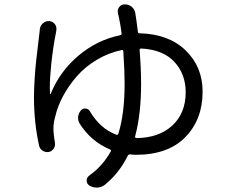

<svg xmlns="http://www.w3.org/2000/svg" viewBox="-20 -809 1040 875"><path d="M595.7 -187.5Q594.7 -184.6 596.7 -182.1Q598.6 -179.7 601.6 -179.7Q704.1 -180.7 765.1 -236.8Q826.2 -293 826.2 -388.7Q826.2 -471.7 774.4 -527.3Q722.7 -583 623 -587.9Q616.2 -587.9 616.2 -581.1Q623 -496.1 623 -427.7Q623 -288.1 595.7 -187.5ZM517.6 -748Q513.7 -763.7 522.9 -776.4Q532.2 -789.1 547.9 -789.1Q547.9 -789.1 548.8 -789.1Q566.4 -789.1 580.1 -778.3Q593.8 -766.6 596.7 -749Q602.5 -712.9 608.4 -664.1Q609.4 -657.2 616.2 -657.2Q748 -654.3 825.7 -579.6Q903.3 -504.9 903.3 -391.6Q903.3 -264.6 824.7 -184.1Q746.1 -103.5 598.6 -103.5Q588.9 -103.5 573.2 -105.5Q566.4 -106.4 562.5 -99.6Q523.4 -20.5 459 32.2Q443.4 44.9 423.8 45.9Q422.9 45.9 420.9 45.9Q402.3 45.9 386.7 36.1Q375 28.3 375 14.2Q375 0 386.7 -8.8Q447.3 -51.8 484.4 -118.2Q488.3 -125 481.4 -127.9Q394.5 -164.1 342.8 -246.1Q335.9 -257.8 335.9 -271.5Q335.9 -273.4 335.9 -276.4Q337.9 -293 348.6 -305.7Q356.4 -315.4 369.6 -314.5Q382.8 -313.5 389.6 -301.8Q436.5 -222.7 509.8 -195.3Q516.6 -192.4 519.5 -200.2Q547.9 -291 547.9 -427.7Q547.9 -486.3 542 -574.2Q542 -582 535.2 -581.1Q474.6 -568.4 421.4 -536.6Q368.2 -504.9 330.6 -461.9Q293 -418.9 267.6 -371.6Q242.2 -324.2 231.4 -276.4Q223.6 -250 223.6 -223.6Q223.6 -219.7 223.6 -214.8Q224.6 -192.4 230.5 -157.2Q232.4 -142.6 224.1 -130.9Q215.8 -119.1 202.1 -116.2Q186.5 -114.3 173.8 -122.6Q161.1 -130.9 158.2 -145.5Q134.8 -250 134.8 -367.2Q134.8 -405.3 138.2 -455.6Q141.6 -505.9 145.5 -538.1Q149.4 -570.3 154.8 -617.2Q160.2 -664.1 161.1 -669.9Q161.1 -671.9 161.1 -672.9Q162.1 -690.4 174.8 -702.1Q186.5 -712.9 201.2 -712.9Q203.1 -712.9 205.1 -712.9Q221.7 -710.9 231.4 -697.3Q237.3 -687.5 237.3 -676.8Q237.3 -672.9 236.3 -668Q235.4 -665 235.4 -662.1Q223.6 -605.5 213.9 -520.5Q207 -455.1 207 -408.2Q207 -394.5 208 -380.9Q208 -379.9 209 -379.9Q210 -379.9 210.9 -380.9Q252.9 -484.4 337.9 -555.7Q422.9 -627 527.3 -648.4Q535.2 -650.4 534.2 -657.2Q529.3 -695.3 522.5 -726.6Q519.5 -737.3 517.6 -748Z"/></svg>

Font: Gen Jyuu Gothic Regular
Style: Regular
Weight: 400
Designer: [Source Han Sans]
Ryoko NISHIZUKA  (kana & ideographs); Paul D. Hunt (Latin, Greek & Cyrillic); Wenlong ZHANG  (bopomofo
Version: Version 1.002.20150607